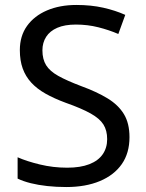

<svg xmlns="http://www.w3.org/2000/svg" viewBox="-20 -744 589 774"><path d="M502 -191Q502 -127 471 -82.5Q440 -38 382.5 -14Q325 10 247 10Q207 10 170.5 6Q134 2 104 -5.5Q74 -13 51 -24V-110Q87 -94 140.5 -81Q194 -68 251 -68Q304 -68 340 -82Q376 -96 394 -122Q412 -148 412 -183Q412 -218 397 -242Q382 -266 345.5 -286.5Q309 -307 244 -330Q198 -347 163.5 -366.5Q129 -386 106 -411Q83 -436 71.5 -468Q60 -500 60 -542Q60 -599 89 -639.5Q118 -680 169.5 -702Q221 -724 288 -724Q347 -724 396 -713Q445 -702 485 -684L457 -607Q420 -623 376.5 -634Q333 -645 286 -645Q241 -645 211 -632Q181 -619 166 -595.5Q151 -572 151 -541Q151 -505 166 -481Q181 -457 215 -438Q249 -419 307 -397Q370 -374 413.5 -347.5Q457 -321 479.5 -284Q502 -247 502 -191Z"/></svg>

Font: Noto Sans Armenian
Style: Regular
Weight: 400
Designer: Monotype Design Team
Foundry: Monotype Imaging Inc.
Version: Version 2.007